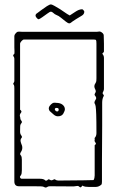

<svg xmlns="http://www.w3.org/2000/svg" viewBox="-20 -844 531 870"><path d="M179 3Q175 1 166.5 0.5Q158 0 135.5 0Q113 0 66 0Q45 0 45 -22V-444Q45 -449 44.5 -454Q44 -459 40 -463Q39 -465 42 -469Q45 -473 45 -477V-578Q45 -584 41 -589Q37 -594 45 -600Q46 -607 45.5 -614.5Q45 -622 45 -629V-681Q45 -686 51 -693Q57 -700 61 -700Q65 -701 69.5 -700.5Q74 -700 78 -700H420Q424 -700 428.5 -701Q433 -702 436 -700Q441 -698 445.5 -693.5Q450 -689 450 -684Q450 -675 450.5 -666Q451 -657 451 -646V-611Q451 -607 446.5 -604.5Q442 -602 446 -597Q451 -591 451 -581V-442Q451 -436 449 -432Q447 -428 445 -423Q444 -421 448 -416Q452 -411 450 -409Q446 -402 444.5 -394.5Q443 -387 443 -379Q443 -319 443 -275.5Q443 -232 442.5 -194Q442 -156 442 -115.5Q442 -75 442 -22Q442 -18 441.5 -13.5Q441 -9 439 -7Q427 3 414 3H382Q375 3 367.5 2Q360 1 353 -3Q346 9 340.5 3Q335 -3 327 -1Q324 0 315.5 0.5Q307 1 282.5 0.5Q258 0 205 0Q198 0 192.5 4Q187 8 179 3ZM186 -26Q188 -24 194 -27Q199 -33 203 -31Q207 -29 211 -27Q215 -26 221 -29.5Q227 -33 229 -31Q236 -26 243 -26Q250 -26 257 -26L358 -27Q370 -27 381.5 -27.5Q393 -28 404 -28Q409 -37 409 -49V-186Q418 -192 412.5 -198Q407 -204 409 -211Q410 -213 409 -215.5Q408 -218 409 -219Q417 -227 417 -241Q417 -298 416 -325Q415 -352 413.5 -361.5Q412 -371 409 -375Q407 -377 408.5 -382.5Q410 -388 412 -390Q417 -397 415.5 -402Q414 -407 409 -413Q408 -415 409.5 -419Q411 -423 412 -424Q416 -429 412 -438Q403 -454 412 -466Q416 -472 416.5 -477.5Q417 -483 417 -490V-646Q417 -660 415 -662.5Q413 -665 401 -665H89Q84 -665 78 -658.5Q72 -652 71 -647V-347Q81 -340 75 -333Q69 -326 70 -318Q72 -313 72 -308Q72 -303 76 -298Q81 -293 78 -287Q72 -281 71.5 -272.5Q71 -264 71 -247Q71 -242 72.5 -237.5Q74 -233 78 -228Q79 -227 79.5 -224Q80 -221 78 -220Q73 -214 73 -208Q73 -202 76 -194Q87 -172 74 -154Q70 -148 72 -143Q77 -138 78 -132Q79 -126 79 -120V-73Q79 -65 78 -58.5Q77 -52 72 -46Q69 -43 71.5 -38.5Q74 -34 78 -34H161Q168 -34 174.5 -32.5Q181 -31 186 -26ZM242 -317Q232 -317 222.5 -325.5Q213 -334 205 -341Q197 -353 205 -364Q211 -372 217.5 -376Q224 -380 234 -378Q253 -378 263.5 -369.5Q274 -361 274 -349Q274 -342 267 -329.5Q260 -317 242 -317ZM239 -339Q244 -339 245 -343Q246 -347 246 -348Q246 -355 236 -355Q233 -356 229 -352Q228 -348 229 -346Q233 -339 239 -339ZM293 -738Q289 -738 278.5 -746Q268 -754 256.5 -763.5Q245 -773 236 -776Q228 -779 222 -785Q216 -791 210 -791Q206 -791 194.5 -782.5Q183 -774 171.5 -766Q160 -758 156 -757Q152 -756 146.5 -762.5Q141 -769 141 -773Q141 -780 148 -784Q155 -789 167.5 -798.5Q180 -808 192.5 -816Q205 -824 211 -824Q215 -824 227.5 -817Q240 -810 252 -802.5Q264 -795 266 -793Q274 -787 284.5 -780.5Q295 -774 296 -774Q303 -778 320.5 -790Q338 -802 352 -802Q355 -802 358.5 -797.5Q362 -793 362 -791Q362 -779 349 -772Q333 -762 325 -757.5Q317 -753 309 -747Q307 -746 302.5 -742Q298 -738 293 -738Z"/></svg>

Font: Sankofa Display
Style: Regular
Weight: 400
Designer: Batsirai Madzonga
Foundry: Batsirai Madzonga
Version: Version 1.000; ttfautohint (v1.8.4.7-5d5b)